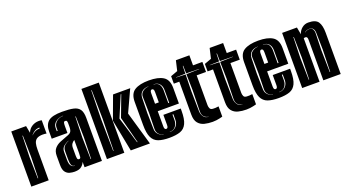

<svg xmlns="http://www.w3.org/2000/svg" viewBox="-50 -1119 2924 1620"><g transform="rotate(-20 1411.5 -309.0)"><path d="M25 0V-495H158L170 -431Q183 -464 211 -481.5Q239 -499 273 -499Q286 -499 299 -496V-377Q281 -380 264 -380Q250 -380 235 -377Q220 -374 209 -366Q192 -353 186.5 -330.5Q181 -308 181 -279V0ZM185 -402Q191 -414 212.5 -425.5Q234 -437 259 -437V-445Q233 -445 212 -431.5Q191 -418 185 -405ZM100 -47H104L109 -240L105 -429H101L96 -240Z M413 7Q392 7 369 1Q346 -5 330.5 -25.5Q315 -46 315 -89V-170Q315 -212 335 -235.5Q355 -259 386 -272Q417 -285 451 -297Q482 -307 491 -321.5Q500 -336 500 -365V-397Q500 -408 497 -415.5Q494 -423 483 -423Q472 -423 469 -414Q466 -404 466 -384V-321H325V-386Q325 -446 359.5 -475.5Q394 -505 484 -505Q548 -505 586 -496.5Q624 -488 641.5 -462.5Q659 -437 659 -386V0H503V-49Q497 -30 476.5 -11.5Q456 7 413 7ZM387 -366H395V-395Q395 -426 420.5 -447.5Q446 -469 481 -469V-471Q446 -471 416.5 -450Q387 -429 387 -395ZM575 -47H579L584 -240L580 -429H576L571 -240ZM431 -39V-41Q412 -41 403.5 -57Q395 -73 395 -111V-181Q395 -215 414.5 -232Q434 -249 451 -255V-257Q431 -250 408 -231.5Q385 -213 385 -181V-111Q385 -71 398 -55Q411 -39 431 -39ZM483 -80Q496 -80 498 -93.5Q500 -107 500 -127V-246Q485 -237 475.5 -223Q466 -209 466 -186V-121Q466 -104 468.5 -92Q471 -80 483 -80Z M704 0V-630H860V0ZM777 -47H781L786 -333L782 -591H778L773 -333ZM918 0 862 -287 939 -495H1093L1003 -300L1090 0ZM992 -47H996L966 -164Q963 -175 957.5 -194.5Q952 -214 947 -234.5Q942 -255 938 -269.5Q934 -284 934 -285L1005 -474H1000L920 -285Q934 -240 947 -197.5Q960 -155 970 -121Q975 -101 981 -82.5Q987 -64 992 -47Z M1262 12Q1203 12 1164.5 -1.5Q1126 -15 1107.5 -53.5Q1089 -92 1089 -166V-373Q1089 -447 1134 -475Q1179 -503 1262 -503Q1345 -503 1390 -475Q1435 -447 1435 -373V-233H1245V-98Q1245 -81 1249.5 -74.5Q1254 -68 1262 -68Q1270 -68 1274.5 -74.5Q1279 -81 1279 -98V-188H1435V-167Q1435 -93 1416.5 -54Q1398 -15 1360 -1.5Q1322 12 1262 12ZM1352 -267H1360V-382Q1360 -415 1342.5 -436.5Q1325 -458 1289 -458V-456Q1324 -456 1338 -434.5Q1352 -413 1352 -382ZM1225 -33V-35Q1203 -35 1185 -54Q1167 -73 1168 -102L1171 -245L1168 -389Q1167 -418 1190.5 -436.5Q1214 -455 1242 -455V-457Q1207 -457 1184 -438.5Q1161 -420 1160 -383L1157 -245L1160 -103Q1161 -72 1182 -52.5Q1203 -33 1225 -33ZM1245 -300H1279V-393Q1279 -410 1274.5 -416.5Q1270 -423 1262 -423Q1254 -423 1249.5 -416.5Q1245 -410 1245 -393ZM1281 -33Q1317 -33 1338.5 -56.5Q1360 -80 1360 -113V-164H1352V-113Q1352 -82 1334 -58.5Q1316 -35 1281 -35Z M1651 10Q1612 10 1578 1.5Q1544 -7 1522.5 -33Q1501 -59 1501 -110V-405H1452V-472L1515 -495L1536 -585H1657V-495H1741V-405H1657V-137Q1657 -122 1663.5 -107.5Q1670 -93 1694 -93H1708Q1712 -93 1715.5 -93Q1719 -93 1723 -94L1741 -96V-4Q1734 -2 1727.5 -0.5Q1721 1 1713 3Q1700 6 1684 8Q1668 10 1651 10ZM1635 -42V-43Q1609 -45 1593 -63Q1577 -81 1578 -116L1582 -295L1579 -444L1695 -447V-449L1579 -451L1578 -520H1574L1572 -451L1488 -449V-447L1572 -444L1569 -295L1572 -113Q1573 -87 1588 -64.5Q1603 -42 1635 -42Z M1954 10Q1915 10 1881 1.5Q1847 -7 1825.5 -33Q1804 -59 1804 -110V-405H1755V-472L1818 -495L1839 -585H1960V-495H2044V-405H1960V-137Q1960 -122 1966.5 -107.5Q1973 -93 1997 -93H2011Q2015 -93 2018.5 -93Q2022 -93 2026 -94L2044 -96V-4Q2037 -2 2030.5 -0.5Q2024 1 2016 3Q2003 6 1987 8Q1971 10 1954 10ZM1938 -42V-43Q1912 -45 1896 -63Q1880 -81 1881 -116L1885 -295L1882 -444L1998 -447V-449L1882 -451L1881 -520H1877L1875 -451L1791 -449V-447L1875 -444L1872 -295L1875 -113Q1876 -87 1891 -64.5Q1906 -42 1938 -42Z M2244 12Q2185 12 2146.5 -1.5Q2108 -15 2089.5 -53.5Q2071 -92 2071 -166V-373Q2071 -447 2116 -475Q2161 -503 2244 -503Q2327 -503 2372 -475Q2417 -447 2417 -373V-233H2227V-98Q2227 -81 2231.5 -74.5Q2236 -68 2244 -68Q2252 -68 2256.5 -74.5Q2261 -81 2261 -98V-188H2417V-167Q2417 -93 2398.5 -54Q2380 -15 2342 -1.5Q2304 12 2244 12ZM2334 -267H2342V-382Q2342 -415 2324.5 -436.5Q2307 -458 2271 -458V-456Q2306 -456 2320 -434.5Q2334 -413 2334 -382ZM2207 -33V-35Q2185 -35 2167 -54Q2149 -73 2150 -102L2153 -245L2150 -389Q2149 -418 2172.5 -436.5Q2196 -455 2224 -455V-457Q2189 -457 2166 -438.5Q2143 -420 2142 -383L2139 -245L2142 -103Q2143 -72 2164 -52.5Q2185 -33 2207 -33ZM2227 -300H2261V-393Q2261 -410 2256.5 -416.5Q2252 -423 2244 -423Q2236 -423 2231.5 -416.5Q2227 -410 2227 -393ZM2263 -33Q2299 -33 2320.5 -56.5Q2342 -80 2342 -113V-164H2334V-113Q2334 -82 2316 -58.5Q2298 -35 2263 -35Z M2457 0V-495H2590L2602 -430Q2611 -461 2636 -481.5Q2661 -502 2693 -502Q2759 -502 2781 -469Q2803 -436 2803 -371V0H2647V-365Q2647 -393 2630 -393Q2626 -393 2621 -392.5Q2616 -392 2613 -390V0ZM2722 -47H2726L2731 -245L2728 -399Q2727 -422 2716 -435.5Q2705 -449 2684 -449Q2659 -449 2641 -434V-432Q2661 -447 2684 -447Q2706 -447 2714.5 -430Q2723 -413 2722 -399L2718 -245ZM2533 -47H2537L2542 -240L2538 -429H2534L2529 -240Z"/></g></svg>

Font: Alumni Sans Inline One
Style: Regular
Weight: 400
Designer: Robert E. Leuschke
Foundry: Robert E. Leuschke
Version: Version 1.100; ttfautohint (v1.8.3)